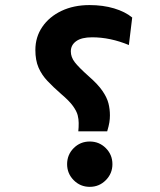

<svg xmlns="http://www.w3.org/2000/svg" viewBox="-20 -723 626 753"><path d="M287.1 -208Q288.1 -217.3 288.3 -223.9Q288.6 -230.5 288.6 -240.7Q288.6 -255.4 284.7 -271Q280.8 -286.6 266.4 -306.9Q252 -327.1 219.7 -354.5Q189 -381.3 166.3 -405.3Q143.6 -429.2 131.1 -458Q118.7 -486.8 118.7 -526.9Q118.7 -577.6 145.8 -617.4Q172.9 -657.2 220.9 -680.2Q269 -703.1 331.1 -703.1Q383.8 -703.1 427.2 -690.2Q470.7 -677.2 498.5 -654.3L485.4 -546.4Q449.2 -561.5 413.1 -569.1Q377 -576.7 341.3 -576.7Q299.8 -576.7 278.8 -561.5Q257.8 -546.4 257.8 -521.5Q257.8 -499 273.2 -479Q288.6 -459 328.6 -423.3Q364.3 -392.1 381.8 -366.5Q399.4 -340.8 405.3 -317.9Q411.1 -294.9 411.1 -270.5Q411.1 -256.8 408.9 -242.9Q406.7 -229 400.4 -208ZM332 9.8Q294.9 9.8 269 -16.4Q243.2 -42.5 243.2 -79.1Q243.2 -116.2 269 -142.1Q294.9 -168 332 -168Q369.1 -168 395 -142.1Q420.9 -116.2 420.9 -79.1Q420.9 -42.5 395 -16.4Q369.1 9.8 332 9.8Z"/></svg>

Font: Cascadia Mono
Style: Regular
Weight: 400
Monospace: yes
Designer: Aaron Bell
Foundry: Saja Typeworks
Version: Version 2404.023